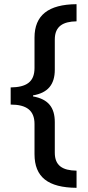

<svg xmlns="http://www.w3.org/2000/svg" viewBox="-20 -737 420 918"><path d="M346 161V79C279 78 242 55 242 -7V-153C242 -223 211 -263 138 -276V-281C209 -293 242 -333 242 -404V-548C242 -612 282 -634 346 -635V-717C211 -716 145 -664 145 -557V-412C145 -344 105 -320 31 -319V-237C107 -237 145 -209 145 -144V0C145 110 210 160 346 161Z"/></svg>

Font: Noto Sans Khmer UI SemiCondensed Medium
Style: Regular
Weight: 500
Width: 4
Designer: Danh Hong and the Monotype Design Team
Foundry: Monotype Imaging Inc.
Version: Version 2.002